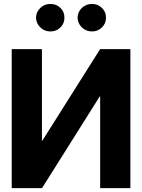

<svg xmlns="http://www.w3.org/2000/svg" viewBox="-20 -973 735 993"><path d="M654.3 0H498V-474.8H496.1L197.3 0H40.6V-718.8H196.9V-245.1H198.8L497.7 -718.8H654.3ZM240.4 -810.4Q210.3 -810.1 188.6 -831.2Q167 -852.4 166.2 -881.6Q167 -911.4 188.6 -932.1Q210.3 -952.8 240.4 -952.5Q271.3 -952.8 292.6 -932.1Q313.9 -911.4 313.1 -881.6Q313.9 -852.4 292.6 -831.2Q271.3 -810.1 240.4 -810.4ZM455.5 -810.4Q425.3 -810.1 403.5 -831.2Q381.7 -852.4 381.2 -881.6Q381.7 -911.4 403.5 -932.1Q425.3 -952.8 455.5 -952.5Q486 -952.8 507.3 -932.1Q528.6 -911.4 528.1 -881.6Q528.6 -852.4 507.3 -831.2Q486 -810.1 455.5 -810.4Z"/></svg>

Font: Inter Display V
Style: Regular
Weight: 400
Designer: Rasmus Andersson
Foundry: rsms
Version: Version 3.015;git-src